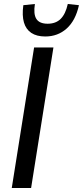

<svg xmlns="http://www.w3.org/2000/svg" viewBox="-20 -943 416 963"><path d="M39 0 151 -705H248L136 0ZM207 -760Q164 -760 137 -778Q110 -796 100 -830.5Q90 -865 97 -917L155 -923Q147 -872 162.5 -848Q178 -824 219 -824Q260 -824 284.5 -848.5Q309 -873 320 -923L376 -917Q359 -840 314.5 -800Q270 -760 207 -760Z"/></svg>

Font: Nunito Sans 10pt Condensed SemiBold
Style: Italic
Weight: 600
Width: 3
Italic angle: -9°
Designer: Vernon Adams
Foundry: Vernon Adams
Version: Version 3.101;gftools[0.9.27]